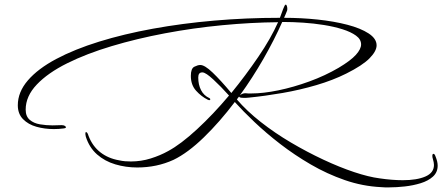

<svg xmlns="http://www.w3.org/2000/svg" viewBox="-20 -630 1912 830"><path d="M1663 180Q1653 180 1644 180Q1635 180 1627 179Q1547 175 1470.5 148.5Q1394 122 1323.5 81Q1253 40 1191.5 -7.5Q1130 -55 1080 -102.5Q1030 -150 995 -189Q930 -103 861 -36Q792 31 730 61Q658 94 573 94Q524 94 478.5 80.5Q433 67 399.5 37.5Q366 8 351 -39Q350 -44 349.5 -47Q349 -50 349 -52Q349 -59 352 -59Q358 -59 363 -42Q380 2 414 28.5Q448 55 495 63Q508 66 520.5 67Q533 68 546 68Q590 68 631.5 55Q673 42 707 23Q761 -6 831.5 -71Q902 -136 970 -217Q934 -257 902 -286.5Q870 -316 856 -317H854Q837 -317 837 -295Q837 -264 849 -240.5Q861 -217 885 -206Q889 -204 889 -201Q889 -194 878 -199Q850 -213 827.5 -238Q805 -263 805 -302Q805 -334 820 -341.5Q835 -349 845 -349Q864 -350 899 -316.5Q934 -283 980 -228Q1042 -304 1096.5 -384Q1151 -464 1182 -534Q1066 -533 940.5 -521Q815 -509 693 -486Q571 -463 462.5 -430.5Q354 -398 270.5 -356.5Q187 -315 139 -264.5Q91 -214 91 -156Q91 -127 108.5 -112Q126 -97 153 -92.5Q180 -88 207 -88Q217 -88 226.5 -88.5Q236 -89 245 -89H247Q255 -89 260 -86Q265 -83 265 -80Q265 -76 257 -75Q235 -72 213 -72Q173 -72 137.5 -82Q102 -92 79.5 -115Q57 -138 57 -175Q57 -232 100.5 -282.5Q144 -333 223 -375Q302 -417 408.5 -450Q515 -483 641.5 -506Q768 -529 906.5 -541Q1045 -553 1188 -553H1190L1204 -591Q1211 -610 1215 -610Q1218 -610 1220 -604.5Q1222 -599 1222 -592Q1222 -586 1221 -584Q1218 -577 1215 -569Q1212 -561 1208 -553Q1282 -553 1353 -545.5Q1424 -538 1481.5 -523Q1539 -508 1573.5 -485.5Q1608 -463 1608 -434Q1608 -409 1577.5 -378Q1547 -347 1477 -312Q1419 -283 1347.5 -262Q1276 -241 1201 -228Q1126 -215 1056 -208Q1049 -207 1043.5 -207Q1038 -207 1033 -207Q1013 -207 1014 -213Q1011 -210 1008.5 -206.5Q1006 -203 1004 -200Q1047 -150 1107.5 -102.5Q1168 -55 1237.5 -14Q1307 27 1377.5 60Q1448 93 1511 114Q1574 135 1621 141Q1648 145 1673.5 147Q1699 149 1721 149Q1782 149 1819 133Q1856 117 1856 83Q1856 73 1851 56Q1850 53 1849.5 50Q1849 47 1849 44Q1849 35 1854 35Q1859 35 1863 47Q1872 69 1872 86Q1872 115 1851.5 133.5Q1831 152 1798.5 162Q1766 172 1730 176Q1694 180 1663 180ZM1017 -218Q1028 -227 1041 -227Q1047 -226 1053 -226Q1059 -226 1066 -226Q1118 -226 1183.5 -239.5Q1249 -253 1317.5 -278Q1386 -303 1444 -337Q1496 -368 1518.5 -393Q1541 -418 1541 -438Q1541 -460 1519 -476Q1497 -492 1460.5 -503.5Q1424 -515 1380 -522Q1336 -529 1290.5 -532Q1245 -535 1206 -535H1200Q1166 -458 1119 -376Q1072 -294 1017 -218Z"/></svg>

Font: WindSong
Style: Regular
Weight: 400
Designer: Robert E. Leuschke
Foundry: Robert E. Leuschke
Version: Version 1.010; ttfautohint (v1.8.3)